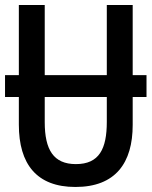

<svg xmlns="http://www.w3.org/2000/svg" viewBox="-20 -734 603 764"><path d="M280 10C440 10 508 -86 508 -237V-348H563V-435H508V-714H405V-435H158V-714H55V-435H0V-348H55V-238C55 -81 126 10 280 10ZM158 -248V-348H405V-249C405 -142 375 -81 282 -81C193 -81 158 -138 158 -248Z"/></svg>

Font: Noto Sans Mono SemiCondensed Medium
Style: Regular
Weight: 500
Width: 4
Designer: Monotype Design Team
Foundry: Monotype Imaging Inc.
Version: Version 2.014